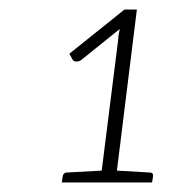

<svg xmlns="http://www.w3.org/2000/svg" viewBox="-20 -834 384 404"><path d="M110 -450 112 -463Q112 -466 114.5 -468.5Q117 -471 121 -471L194 -475L229 -753Q229 -758 230 -763Q231 -768 232 -773L150 -707Q144 -704 139.5 -704.5Q135 -705 133 -708L126 -721L242 -814H268L226 -475L295 -471Q303 -471 302 -463L300 -450Z"/></svg>

Font: Aleo ExtraLight
Style: Italic
Weight: 250
Italic angle: -7°
Designer: Alessio Laiso
Foundry: Alessio Laiso
Version: Version 2.001;gftools[0.9.29]